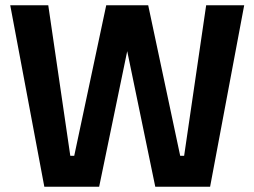

<svg xmlns="http://www.w3.org/2000/svg" viewBox="-20 -712 970 732"><path d="M19 -692 149 0H358L465 -517L572 0H781L911 -692H766L682 -118H667L545 -692H385L263 -118H248L164 -692Z"/></svg>

Font: RazerF5
Style: Bold
Weight: 700
Foundry: Razer Inc.
Version: Version 1.000;PS 001.001;hotconv 1.0.56